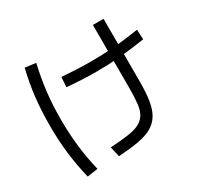

<svg xmlns="http://www.w3.org/2000/svg" viewBox="-166 -982 1212 1180"><g transform="rotate(-30 440.0 -392.5)"><path d="M346.7 -81.1Q421.1 -85.6 472.2 -92.8Q523.3 -100 553.9 -115.6Q584.4 -131.1 601.1 -158.9Q617.8 -186.7 622.8 -230.6Q627.8 -274.4 627.8 -340V-787.8H703.3V-340Q703.3 -263.3 694.4 -208.3Q685.6 -153.3 663.9 -116.7Q642.2 -80 603.9 -57.8Q565.6 -35.6 506.7 -25Q447.8 -14.4 363.3 -8.9ZM295.6 -537.8 300 -607.8Q341.1 -604.4 398.3 -601.7Q455.6 -598.9 507.8 -598.9Q585.6 -598.9 666.1 -605Q746.7 -611.1 847.8 -626.7L851.1 -556.7Q748.9 -541.1 667.2 -534.4Q585.6 -527.8 507.8 -527.8Q455.6 -527.8 397.2 -530.6Q338.9 -533.3 295.6 -537.8ZM134.4 3.3Q111.1 -92.2 100 -185.6Q88.9 -278.9 88.9 -384.4Q88.9 -487.8 99.4 -580.6Q110 -673.3 133.3 -770L210 -760Q187.8 -666.7 177.2 -575.6Q166.7 -484.4 166.7 -384.4Q166.7 -282.2 177.2 -191.1Q187.8 -100 210 -7.8Z"/></g></svg>

Font: Paperlogy 4 Regular
Style: Regular
Weight: 400
Designer: redesigned by Lee Juim, glyphs from Gmarket Sans & Montserrat
Foundry: PT&
Version: Version 1.001